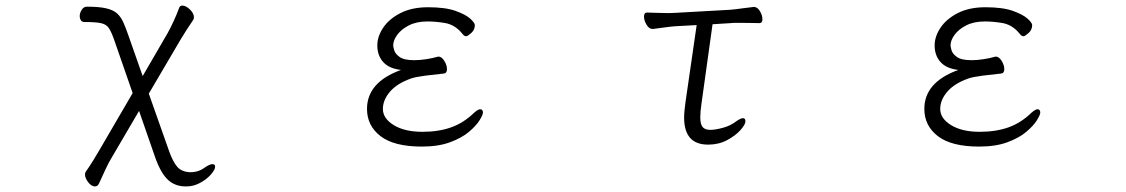

<svg xmlns="http://www.w3.org/2000/svg" viewBox="-20 -510 4040 689"><path d="M646 159H649Q675 159 698.5 146Q722 133 737 116Q752 99 752 88Q752 79 742 79Q733 79 715 91Q693 108 663 108Q632 107 616 88.5Q600 70 586 30L514 -174L628 -368Q638 -385 651 -405Q664 -425 673 -438Q676 -443 676 -448Q676 -462 661.5 -476Q647 -490 634 -490Q626 -490 623 -482Q615 -460 603.5 -435Q592 -410 582 -392L492 -237L440 -385Q431 -411 422.5 -430Q414 -449 400.5 -461.5Q387 -474 361.5 -480Q336 -486 292 -486Q280 -486 273 -474.5Q266 -463 266 -452Q266 -444 270 -437.5Q274 -431 284 -431Q323 -431 342 -427Q361 -423 370 -410Q379 -397 389 -369L456 -176L340 23Q328 44 315 65Q302 86 288 106Q285 110 285 116Q285 129 296.5 144Q308 159 321 159Q331 159 336 147Q346 125 358 99Q370 73 380 57L479 -112L538 58Q558 113 583.5 136Q609 159 646 159Z M1419 -259Q1297 -215 1297 -119Q1297 -59 1345.5 -21.5Q1394 16 1494 16Q1553 16 1595 0.5Q1637 -15 1663 -37Q1689 -59 1701 -78.5Q1713 -98 1713 -106Q1713 -118 1703 -118Q1696 -118 1682 -106Q1644 -69 1599 -53Q1554 -37 1496 -37Q1432 -37 1393 -61Q1354 -85 1354 -119Q1354 -151 1379 -180.5Q1404 -210 1454 -228Q1471 -234 1506 -238.5Q1541 -243 1572 -246Q1584 -247 1584 -262Q1584 -276 1574.5 -291.5Q1565 -307 1553 -307Q1552 -307 1551 -306.5Q1550 -306 1549 -306Q1532 -301 1509 -297.5Q1486 -294 1467 -294Q1430 -294 1414 -305.5Q1398 -317 1394.5 -330Q1391 -343 1391 -347Q1391 -365 1405.5 -385Q1420 -405 1447.5 -419Q1475 -433 1514 -433Q1544 -433 1576.5 -427.5Q1609 -422 1633 -396Q1638 -390 1642.5 -385Q1647 -380 1653 -380Q1658 -380 1671 -391.5Q1684 -403 1684 -420Q1684 -428 1667.5 -443Q1651 -458 1614.5 -471Q1578 -484 1516 -484Q1458 -484 1417 -463Q1376 -442 1355 -410.5Q1334 -379 1334 -347Q1334 -311 1355 -287.5Q1376 -264 1419 -259Z M2480 -420 2440 -144Q2438 -128 2436.5 -114.5Q2435 -101 2435 -88Q2435 9 2521 9Q2559 9 2589 -7Q2619 -23 2637 -43Q2655 -63 2655 -75Q2655 -86 2646 -86Q2638 -86 2621 -74Q2602 -59 2574.5 -51.5Q2547 -44 2529 -44Q2510 -44 2501.5 -54Q2493 -64 2493 -89Q2493 -99 2494 -110.5Q2495 -122 2497 -136L2537 -423L2602 -427Q2610 -428 2620 -428Q2630 -428 2640 -428Q2660 -428 2678.5 -427.5Q2697 -427 2705 -427Q2716 -427 2716 -441Q2716 -455 2707 -470Q2698 -485 2686 -485H2684Q2672 -484 2647.5 -480.5Q2623 -477 2601 -475L2405 -464Q2400 -464 2393.5 -463.5Q2387 -463 2379 -463Q2357 -463 2334 -464Q2311 -465 2302 -465Q2291 -465 2291 -450Q2291 -437 2300 -421.5Q2309 -406 2322 -406H2323Q2334 -407 2361 -411Q2388 -415 2406 -416Z M3419 -259Q3297 -215 3297 -119Q3297 -59 3345.5 -21.5Q3394 16 3494 16Q3553 16 3595 0.5Q3637 -15 3663 -37Q3689 -59 3701 -78.5Q3713 -98 3713 -106Q3713 -118 3703 -118Q3696 -118 3682 -106Q3644 -69 3599 -53Q3554 -37 3496 -37Q3432 -37 3393 -61Q3354 -85 3354 -119Q3354 -151 3379 -180.5Q3404 -210 3454 -228Q3471 -234 3506 -238.5Q3541 -243 3572 -246Q3584 -247 3584 -262Q3584 -276 3574.5 -291.5Q3565 -307 3553 -307Q3552 -307 3551 -306.5Q3550 -306 3549 -306Q3532 -301 3509 -297.5Q3486 -294 3467 -294Q3430 -294 3414 -305.5Q3398 -317 3394.5 -330Q3391 -343 3391 -347Q3391 -365 3405.5 -385Q3420 -405 3447.5 -419Q3475 -433 3514 -433Q3544 -433 3576.5 -427.5Q3609 -422 3633 -396Q3638 -390 3642.5 -385Q3647 -380 3653 -380Q3658 -380 3671 -391.5Q3684 -403 3684 -420Q3684 -428 3667.5 -443Q3651 -458 3614.5 -471Q3578 -484 3516 -484Q3458 -484 3417 -463Q3376 -442 3355 -410.5Q3334 -379 3334 -347Q3334 -311 3355 -287.5Q3376 -264 3419 -259Z"/></svg>

Font: Klee One
Style: Regular
Weight: 400
Designer: Fontworks Inc.
Foundry: Fontworks Inc.
Version: Version 1.100